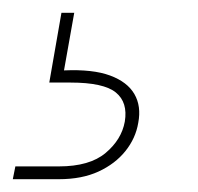

<svg xmlns="http://www.w3.org/2000/svg" viewBox="-108 -27 309 300"><path d="M-88 253 -84 233H-16Q32 233 57 212Q82 191 87 163Q92 133 73 117.5Q54 102 2 102H-31L-12 -7H8L-8 83Q37 81 64 91Q91 101 102 120Q113 139 108 165Q104 189 88 209Q72 229 46 241Q20 253 -16 253Z"/></svg>

Font: DM Sans 24pt Thin
Style: Italic
Weight: 250
Italic angle: -10°
Designer: Colophon Foundry, Jonny Pinhorn
Foundry: Colophon Foundry
Version: Version 4.004;gftools[0.9.30]